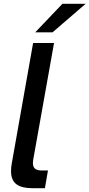

<svg xmlns="http://www.w3.org/2000/svg" viewBox="-20 -989 470 1009"><path d="M149 0Q94 0 66 -21Q38 -42 38 -90Q38 -111 42 -131L154 -763H264L156 -158Q153 -143 153 -132Q153 -112 164 -102.5Q175 -93 201 -93H232L216 0ZM256 -819H165L308 -969H430Z"/></svg>

Font: Open Sauce Sans Medium Italic
Style: Regular
Weight: 500
Italic angle: -10°
Designer: Alfredo Marco Pradil
Foundry: Creative Sauce Fz LLC
Version: Version 1.477